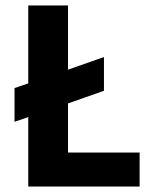

<svg xmlns="http://www.w3.org/2000/svg" viewBox="-20 -680 537 700"><path d="M83 0V-253L33 -236V-359L83 -376V-660H228V-426L359 -472V-349L228 -303V-124H489V0Z"/></svg>

Font: Bricolage Grotesque 96pt Bricolage Grotesque 48pt Regular
Style: Bold
Weight: 700
Designer: Mathieu Triay
Foundry: Atelier Triay
Version: Version 1.001; ttfautohint (v1.8.4.7-5d5b);gftools[0.9.33.de